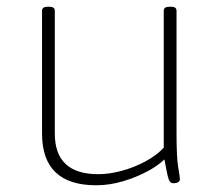

<svg xmlns="http://www.w3.org/2000/svg" viewBox="-20 -545 665 571"><path d="M266 6Q105 6 105 -148V-513Q105 -525 122 -525H126Q143 -525 143 -513V-148Q143 -27 272 -27Q305 -27 342 -37Q379 -47 412.5 -65Q446 -83 467 -106V-513Q467 -525 484 -525H489Q505 -525 505 -513V-150Q505 -76 510 -47.5Q515 -19 515 -12Q515 -6 509.5 -3Q504 0 497 0Q490 0 486 -4Q482 -8 478.5 -23Q475 -38 469 -71Q451 -53 418.5 -35.5Q386 -18 346 -6Q306 6 266 6Z"/></svg>

Font: Asap Semi Expanded Thin
Style: Regular
Weight: 100
Width: 6
Designer: Pablo Cosgaya
Foundry: Omnibus-Type
Version: Version 3.001; ttfautohint (v1.8.4.7-5d5b)